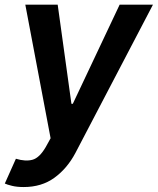

<svg xmlns="http://www.w3.org/2000/svg" viewBox="-37 -565 656 798"><path d="M61.4 212.4Q33.4 212.4 13 207.4Q-7.5 202.4 -17 197.8L29.1 94.8Q69.2 106.9 98.2 98.9Q127.1 90.9 153.1 46.2L173.3 9.6L68.2 -545.5H202.8L259.9 -133.5H265.6L460.2 -545.5H598.7L276.3 71Q242.2 135.3 189.1 173.8Q136 212.4 61.4 212.4Z"/></svg>

Font: Inter UI Semi Bold
Style: Italic
Weight: 600
Italic angle: -9.39999°
Designer: Rasmus Andersson
Foundry: rsms
Version: 3.2;8d6f07862